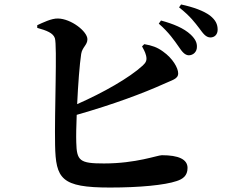

<svg xmlns="http://www.w3.org/2000/svg" viewBox="-20 -823 1040 861"><path d="M781 -614C797 -590 809 -576 826 -575C847 -575 863 -591 863 -612C864 -631 856 -648 835 -668C804 -697 757 -716 702 -731L692 -717C738 -677 762 -641 781 -614ZM873 -697C892 -671 903 -656 923 -655C943 -655 956 -669 956 -690C956 -714 947 -733 922 -753C894 -774 848 -791 792 -803L783 -790C835 -749 855 -720 873 -697ZM617 -615C621 -607 631 -591 635 -574C640 -553 635 -543 620 -529C560 -474 444 -408 326 -356C330 -443 337 -535 344 -581C349 -612 372 -621 372 -647C372 -682 299 -739 240 -740C211 -741 171 -721 147 -710V-698C190 -686 218 -675 226 -652C237 -620 224 -317 227 -173C230 -21 254 18 473 18C607 18 719 7 772 -11C800 -20 821 -35 821 -70C821 -109 780 -127 706 -127C686 -127 591 -90 446 -90C337 -90 324 -102 322 -185C321 -213 322 -258 324 -308C489 -355 622 -405 713 -446C751 -464 779 -468 779 -494C779 -518 755 -561 711 -592C685 -611 662 -619 627 -625Z"/></svg>

Font: Noto Serif CJK KR
Style: Bold
Weight: 700
Designer: Ryoko NISHIZUKA 西塚涼子 (kana & ideographs); Frank Grießhammer (Latin, Greek & Cyrillic); Wenlong ZHANG 张文龙 (bopomofo); San
Foundry: Adobe
Version: Version 2.001;hotconv 1.1.0;makeotfexe 2.6.0